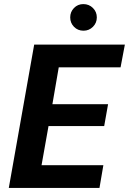

<svg xmlns="http://www.w3.org/2000/svg" viewBox="-20 -918 630 938"><path d="M23 0 147 -700H590L569 -589H267L236 -409H508L489 -302H217L183 -111H485L466 0ZM388 -768Q360 -768 341.5 -787Q323 -806 323 -833Q323 -860 341.5 -879Q360 -898 387 -898Q415 -898 434 -879Q453 -860 453 -833Q453 -806 434 -787Q415 -768 388 -768Z"/></svg>

Font: DM Sans 20pt ExtraBold
Style: Italic
Weight: 800
Italic angle: -10°
Version: Version 4.004;gftools[0.9.30]